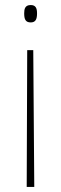

<svg xmlns="http://www.w3.org/2000/svg" viewBox="-20 -550 243 762"><path d="M127 -497C127 -517 122 -530 102 -530C79 -530 76 -514 76 -497C76 -474 81 -461 102 -461C122 -461 127 -475 127 -497ZM88 -351 86 192H116L112 -351Z"/></svg>

Font: Noto Sans Kannada Condensed Thin
Style: Regular
Weight: 100
Width: 3
Designer: Jelle Bosma - Monotype Design Team
Foundry: Monotype Imaging Inc.
Version: Version 2.005